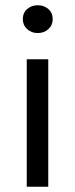

<svg xmlns="http://www.w3.org/2000/svg" viewBox="-20 -712 286 732"><path d="M82 0V-486H164V0ZM124 -586Q100 -586 83.5 -601Q67 -616 67 -639Q67 -663 83.5 -677.5Q100 -692 124 -692Q148 -692 164.5 -677.5Q181 -663 181 -639Q181 -616 164.5 -601Q148 -586 124 -586Z"/></svg>

Font: TypoPRO Source Sans Pro
Style: Regular
Weight: 400
Designer: Paul D. Hunt
Foundry: Adobe Systems Incorporated
Version: Version 2.020;PS 2.000;hotconv 1.0.86;makeotf.lib2.5.63406